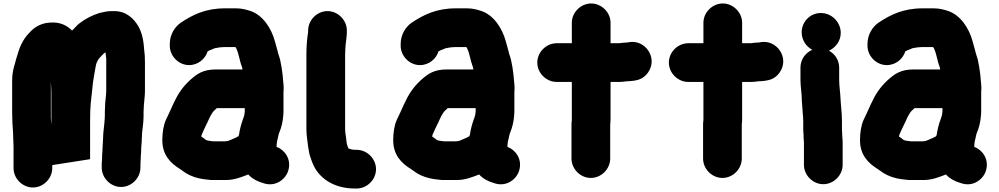

<svg xmlns="http://www.w3.org/2000/svg" viewBox="-20 -829 5754 1106"><path d="M276 -111C275.3 -114.3 275 -117.7 275 -121C274.3 -129 273.7 -138.3 273 -149V-360C273 -349.4 275 -337.4 275 -326C275.7 -316.7 276 -307.3 276 -298ZM585 -212C584.3 -202 584 -192.7 584 -184V-162C584 -156 583.7 -149.7 583 -143L581 -117C578.9 -92.3 574 -63.9 574 -37C574 -17.9 570 18.8 570 40V43C568.7 53 568 64 568 76V88C567.3 96.7 566.7 104.7 566 112V136C566 196.5 617.1 248 677.5 248C737.9 248 789 196.5 789 136V119C789 105.8 791 90.6 791 76V69C792.3 59 793 49.3 793 40C793 16.4 797 -9.9 797 -33C797 -74.8 807 -114.5 807 -157V-184C807 -190.7 807.3 -198.3 808 -207C808 -220.9 809.8 -233.3 811 -246L813 -270C814.3 -281.3 815 -293.3 815 -306V-470C815 -482.7 814.7 -495.3 814 -508L811 -537C807.7 -592.7 799 -637.4 778 -676C751.1 -722.2 707.5 -765 638 -765H621C596.7 -765 573.5 -758.6 552 -754C508.4 -740.2 469.2 -719.3 437 -694C420.6 -681.5 410.9 -666.9 395 -653C367 -681 334.3 -696.3 297 -699C223.5 -703.3 179.6 -675.8 145 -636C111 -600.2 91.5 -555.1 77 -502L71 -482L67 -466C57.5 -437.4 50 -404.9 50 -367V-182C50 -169.3 50.3 -156.3 51 -143C51 -106.3 56 -76.4 56 -40C56 -23.7 58 -1.4 58 16V139C58 199.5 109.1 251 169.5 251C229.9 251 281 199.5 281 139V122L499 88V-131C499 -151.7 499.3 -172 500 -192C502 -247.7 510.8 -297.1 515 -350C520 -385.2 525.4 -413.5 531 -445C534 -465.7 540.7 -478.3 551 -493C560.3 -502.3 568.7 -511 576 -519C579.5 -522.5 583.3 -525.4 588 -527C588.7 -524.3 589 -521.3 589 -518L592 -490V-309C592 -275.2 585 -246.2 585 -212Z M1069 -454C1122.3 -454 1162.7 -490.7 1176 -533C1180.7 -535.7 1185 -538 1189 -540H1190C1198 -543.3 1207 -547 1217 -551C1218.3 -551.7 1220 -552 1222 -552C1237.5 -555.4 1256.3 -558 1274 -558H1336C1338.7 -554.7 1340.3 -552.3 1341 -551V-550C1355.8 -520.4 1360.2 -478 1373 -446C1373.6 -443 1377 -434 1377 -429H1226C1150.7 -429 1116.7 -405.3 1074 -367C1029.2 -325.6 1003.4 -285.2 977 -228L969 -210C957 -184.5 947 -160.9 935 -137C921.4 -105.9 915 -64.3 915 -21C915 63.2 962 110.6 1016 144C1021.3 147.3 1024.7 149.7 1026 151L1052 169C1079.1 185.3 1115.1 198.1 1152 203L1169 205C1177.7 206.3 1186.7 207.3 1196 208H1280C1332.5 208 1372.3 190.2 1410 176C1433.5 202.1 1465.5 217.3 1503 228C1569.9 247.8 1627.4 201.8 1641 152C1659.9 87.3 1619 33.4 1573 17V14C1573 4.8 1575.1 -7 1576 -16C1582.3 -34.9 1582.6 -54.2 1591 -71C1599.6 -92.5 1605.4 -115.7 1609 -139L1611 -157C1612.3 -167.7 1613 -179 1613 -191V-304C1613 -307.3 1613.3 -310 1614 -312C1615.1 -331.2 1611.5 -355.6 1610 -374L1608 -398C1604 -429.8 1600.8 -452.5 1594 -483C1588.9 -504.6 1583.1 -514.7 1579 -535C1573.6 -555.2 1568.4 -572.8 1563 -593C1542.4 -667.2 1494.9 -740 1425 -765C1399.2 -773.6 1372.6 -781 1339 -781H1276C1162.7 -781 1089 -743.3 1021 -698C986.8 -674 958 -630.2 958 -575V-566C958 -505.7 1009 -454 1069 -454ZM1390 -206V-187C1389.3 -181 1388.7 -175.7 1388 -171C1388 -168.3 1387.3 -165.3 1386 -162C1382.2 -146.8 1374.2 -130 1371 -117L1365 -95C1363.7 -87.7 1362 -80 1360 -72C1358.1 -63.3 1357.7 -42 1349 -42C1337.9 -34.6 1318.7 -28.4 1306 -22C1299.8 -19.9 1294.1 -16 1285 -16C1282.3 -15.3 1280 -15 1278 -15H1207C1205 -15 1202.7 -15.3 1200 -16L1184 -18C1178.5 -18 1166.4 -21.6 1162 -26C1156 -31.3 1148.7 -36.7 1140 -42V-45C1140 -47 1140.3 -49 1141 -51C1149.8 -71.6 1157.6 -89.1 1168 -110C1179.3 -131 1186.9 -154.4 1200 -174C1206.7 -187.4 1216.1 -193.1 1229 -206Z M1755 -653V-645C1748.2 -604.1 1745 -559.4 1745 -512V-85C1745 -51.4 1751.6 -13.6 1755 17L1758 34C1760.9 58.8 1769.4 81.7 1777 102C1810.1 194.7 1899.6 257 2025 257H2034C2094.5 257 2146 205.9 2146 145.5C2146 85.1 2094.5 34 2034 34H2025C2022.3 34 2018.7 33.7 2014 33C2005.1 33 1995.3 28.4 1988 26C1987.3 25.3 1986.7 25 1986 25C1986 21.8 1983.4 16.1 1982 12C1976.7 1.3 1975.8 -16.6 1974 -31C1972.3 -46.5 1968 -67.2 1968 -85V-511C1968 -530.4 1969.7 -555.1 1971 -572C1973 -598.1 1978 -617.3 1978 -644V-653C1978 -713.5 1926.9 -765 1866.5 -765C1806.1 -765 1755 -713.5 1755 -653Z M2399 -454C2452.3 -454 2492.7 -490.7 2506 -533C2510.7 -535.7 2515 -538 2519 -540H2520C2528 -543.3 2537 -547 2547 -551C2548.3 -551.7 2550 -552 2552 -552C2567.5 -555.4 2586.3 -558 2604 -558H2666C2668.7 -554.7 2670.3 -552.3 2671 -551V-550C2685.8 -520.4 2690.2 -478 2703 -446C2703.6 -443 2707 -434 2707 -429H2556C2480.7 -429 2446.7 -405.3 2404 -367C2359.2 -325.6 2333.4 -285.2 2307 -228L2299 -210C2287 -184.5 2277 -160.9 2265 -137C2251.4 -105.9 2245 -64.3 2245 -21C2245 63.2 2292 110.6 2346 144C2351.3 147.3 2354.7 149.7 2356 151L2382 169C2409.1 185.3 2445.1 198.1 2482 203L2499 205C2507.7 206.3 2516.7 207.3 2526 208H2610C2662.5 208 2702.3 190.2 2740 176C2763.5 202.1 2795.5 217.3 2833 228C2899.9 247.8 2957.4 201.8 2971 152C2989.9 87.3 2949 33.4 2903 17V14C2903 4.8 2905.1 -7 2906 -16C2912.3 -34.9 2912.6 -54.2 2921 -71C2929.6 -92.5 2935.4 -115.7 2939 -139L2941 -157C2942.3 -167.7 2943 -179 2943 -191V-304C2943 -307.3 2943.3 -310 2944 -312C2945.1 -331.2 2941.5 -355.6 2940 -374L2938 -398C2934 -429.8 2930.8 -452.5 2924 -483C2918.9 -504.6 2913.1 -514.7 2909 -535C2903.6 -555.2 2898.4 -572.8 2893 -593C2872.4 -667.2 2824.9 -740 2755 -765C2729.2 -773.6 2702.6 -781 2669 -781H2606C2492.7 -781 2419 -743.3 2351 -698C2316.8 -674 2288 -630.2 2288 -575V-566C2288 -505.7 2339 -454 2399 -454ZM2720 -206V-187C2719.3 -181 2718.7 -175.7 2718 -171C2718 -168.3 2717.3 -165.3 2716 -162C2712.2 -146.8 2704.2 -130 2701 -117L2695 -95C2693.7 -87.7 2692 -80 2690 -72C2688.1 -63.3 2687.7 -42 2679 -42C2667.9 -34.6 2648.7 -28.4 2636 -22C2629.8 -19.9 2624.1 -16 2615 -16C2612.3 -15.3 2610 -15 2608 -15H2537C2535 -15 2532.7 -15.3 2530 -16L2514 -18C2508.5 -18 2496.4 -21.6 2492 -26C2486 -31.3 2478.7 -36.7 2470 -42V-45C2470 -47 2470.3 -49 2471 -51C2479.8 -71.6 2487.6 -89.1 2498 -110C2509.3 -131 2516.9 -154.4 2530 -174C2536.7 -187.4 2546.1 -193.1 2559 -206Z M3274 -698V-580H3187C3126.5 -580 3075 -528.9 3075 -468.5C3075 -408.1 3126.5 -357 3187 -357H3274V-138C3272.7 -128 3272 -118.7 3272 -110V84C3272 144.5 3323.1 196 3383.5 196C3443.9 196 3495 144.5 3495 84V-112C3496.3 -122.7 3497 -132.7 3497 -142V-357H3545C3555.7 -357 3566.3 -357.7 3577 -359L3593 -361C3605 -361 3617.7 -362 3631 -364L3642 -366C3672 -371.3 3695.8 -386.7 3713.5 -412C3771.4 -495 3697.2 -602.7 3603 -586L3593 -584C3583 -584 3573 -583.3 3563 -582L3547 -580H3497V-698C3497 -757.7 3445.4 -809 3385.5 -809C3325.6 -809 3274 -757.7 3274 -698Z M4032 -698V-580H3945C3884.5 -580 3833 -528.9 3833 -468.5C3833 -408.1 3884.5 -357 3945 -357H4032V-138C4030.7 -128 4030 -118.7 4030 -110V84C4030 144.5 4081.1 196 4141.5 196C4201.9 196 4253 144.5 4253 84V-112C4254.3 -122.7 4255 -132.7 4255 -142V-357H4303C4313.7 -357 4324.3 -357.7 4335 -359L4351 -361C4363 -361 4375.7 -362 4389 -364L4400 -366C4430 -371.3 4453.8 -386.7 4471.5 -412C4529.4 -495 4455.2 -602.7 4361 -586L4351 -584C4341 -584 4331 -583.3 4321 -582L4305 -580H4255V-698C4255 -757.7 4203.4 -809 4143.5 -809C4083.6 -809 4032 -757.7 4032 -698Z M4598 -642.5C4598 -597.4 4624.6 -560.4 4659 -542C4622.6 -526.7 4591 -488.9 4591 -440V-370C4591 -328 4599 -290.4 4599 -248C4599.7 -231.3 4600.7 -217.7 4602 -207L4604 -179C4605 -164.7 4607 -146.7 4607 -132V-84C4607 -72.7 4607.7 -61.7 4609 -51V-42C4609 -32 4609.7 -21.7 4611 -11V120C4611 180.5 4662.1 232 4722.5 232C4782.9 232 4834 180.5 4834 120V-3C4834.8 -16.7 4832 -30 4832 -42C4832 -55.6 4830 -70.7 4830 -84V-131C4830 -177.7 4824.3 -211.7 4822 -257C4820.6 -294.4 4814 -332.5 4814 -370V-440C4814 -484.9 4786.4 -520.7 4755 -537C4792.9 -554 4823 -592.1 4823 -639.5C4823 -701.5 4771.3 -754 4708.5 -754C4647 -754 4598 -704 4598 -642.5Z M5088 -454C5141.3 -454 5181.7 -490.7 5195 -533C5199.7 -535.7 5204 -538 5208 -540H5209C5217 -543.3 5226 -547 5236 -551C5237.3 -551.7 5239 -552 5241 -552C5256.5 -555.4 5275.3 -558 5293 -558H5355C5357.7 -554.7 5359.3 -552.3 5360 -551V-550C5374.8 -520.4 5379.2 -478 5392 -446C5392.6 -443 5396 -434 5396 -429H5245C5169.7 -429 5135.7 -405.3 5093 -367C5048.2 -325.6 5022.4 -285.2 4996 -228L4988 -210C4976 -184.5 4966 -160.9 4954 -137C4940.4 -105.9 4934 -64.3 4934 -21C4934 63.2 4981 110.6 5035 144C5040.3 147.3 5043.7 149.7 5045 151L5071 169C5098.1 185.3 5134.1 198.1 5171 203L5188 205C5196.7 206.3 5205.7 207.3 5215 208H5299C5351.5 208 5391.3 190.2 5429 176C5452.5 202.1 5484.5 217.3 5522 228C5588.9 247.8 5646.4 201.8 5660 152C5678.9 87.3 5638 33.4 5592 17V14C5592 4.8 5594.1 -7 5595 -16C5601.3 -34.9 5601.6 -54.2 5610 -71C5618.6 -92.5 5624.4 -115.7 5628 -139L5630 -157C5631.3 -167.7 5632 -179 5632 -191V-304C5632 -307.3 5632.3 -310 5633 -312C5634.1 -331.2 5630.5 -355.6 5629 -374L5627 -398C5623 -429.8 5619.8 -452.5 5613 -483C5607.9 -504.6 5602.1 -514.7 5598 -535C5592.6 -555.2 5587.4 -572.8 5582 -593C5561.4 -667.2 5513.9 -740 5444 -765C5418.2 -773.6 5391.6 -781 5358 -781H5295C5181.7 -781 5108 -743.3 5040 -698C5005.8 -674 4977 -630.2 4977 -575V-566C4977 -505.7 5028 -454 5088 -454ZM5409 -206V-187C5408.3 -181 5407.7 -175.7 5407 -171C5407 -168.3 5406.3 -165.3 5405 -162C5401.2 -146.8 5393.2 -130 5390 -117L5384 -95C5382.7 -87.7 5381 -80 5379 -72C5377.1 -63.3 5376.7 -42 5368 -42C5356.9 -34.6 5337.7 -28.4 5325 -22C5318.8 -19.9 5313.1 -16 5304 -16C5301.3 -15.3 5299 -15 5297 -15H5226C5224 -15 5221.7 -15.3 5219 -16L5203 -18C5197.5 -18 5185.4 -21.6 5181 -26C5175 -31.3 5167.7 -36.7 5159 -42V-45C5159 -47 5159.3 -49 5160 -51C5168.8 -71.6 5176.6 -89.1 5187 -110C5198.3 -131 5205.9 -154.4 5219 -174C5225.7 -187.4 5235.1 -193.1 5248 -206Z"/></svg>

Font: Smoothie
Style: Blk
Weight: 900
Foundry: Cannot Into Space Fonts
Version: Version 0.8